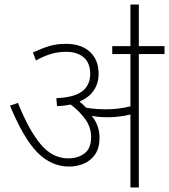

<svg xmlns="http://www.w3.org/2000/svg" viewBox="-20 -825 744 845"><path d="M418 -219Q418 -174 399 -146Q380 -118 349.5 -105Q319 -92 284 -92Q206 -92 145 -153.5Q84 -215 24 -360L59 -372Q107 -252 159 -190Q211 -128 280 -128Q322 -128 351.5 -149.5Q381 -171 381 -222Q381 -264 356 -299.5Q331 -335 291 -365Q263 -359 231 -358L228 -393Q306 -396 341.5 -423Q377 -450 377 -500Q377 -548 348.5 -572.5Q320 -597 271 -597Q235 -597 204 -587.5Q173 -578 138 -559L125 -594Q161 -611 194.5 -621.5Q228 -632 270 -632Q338 -632 376 -596.5Q414 -561 414 -500Q414 -459 393 -427.5Q372 -396 330 -378Q345 -366 359 -351Q382 -347 405 -345.5Q428 -344 448 -344Q473 -344 499.5 -347Q526 -350 554 -357V-587H474V-622H704V-587H591V0H554V-321Q529 -315 504 -312Q479 -309 454 -309Q416 -309 384 -315Q400 -295 409 -271Q418 -247 418 -219ZM554 -615V-805H591V-615Z"/></svg>

Font: Noto Sans ExtraLight
Style: Regular
Weight: 200
Designer: Monotype Design Team
Foundry: Monotype Imaging Inc.
Version: Version 2.007